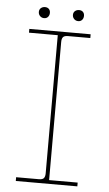

<svg xmlns="http://www.w3.org/2000/svg" viewBox="-55 -828 489 864"><g transform="rotate(5 189.0 -395.5)"><path d="M50 0V-17H153Q169 -17 175 -24Q181 -31 181 -46V-670H51V-687H328V-670H227Q211 -670 205 -663Q199 -656 199 -641V-17H328V0ZM267 -741Q256 -741 248.5 -748.5Q241 -756 241 -767Q241 -778 248.5 -784.5Q256 -791 267 -791Q278 -791 284.5 -784.5Q291 -778 291 -767Q291 -756 284.5 -748.5Q278 -741 267 -741ZM113 -741Q102 -741 94.5 -748.5Q87 -756 87 -767Q87 -778 94.5 -784.5Q102 -791 113 -791Q124 -791 130.5 -784.5Q137 -778 137 -767Q137 -756 130.5 -748.5Q124 -741 113 -741Z"/></g></svg>

Font: Grandiflora One
Style: Regular
Weight: 400
Designer: Haesung Cho
Foundry: JAMO
Version: Version 1.000; ttfautohint (v1.8.4.7-5d5b);gftools[0.9.28]